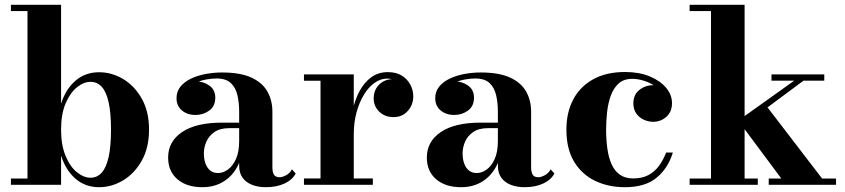

<svg xmlns="http://www.w3.org/2000/svg" viewBox="-20 -770 3519 800"><path d="M393 10Q335.5 10 294.8 -25.2Q254 -60.5 234.5 -121.5V0H25.5V-26H94.5V-724H25.5V-750H234.5V-338Q254 -399 294.8 -434Q335.5 -469 393 -469Q446 -469 493.5 -440.5Q541 -412 571 -358.5Q601 -305 601 -230Q601 -155 571 -101.2Q541 -47.5 493.5 -18.8Q446 10 393 10ZM357 -29.5Q384.5 -29.5 403.5 -50.2Q422.5 -71 432.5 -115.2Q442.5 -159.5 442.5 -230Q442.5 -300.5 432.5 -344.5Q422.5 -388.5 403.5 -408.8Q384.5 -429 357 -429Q328.5 -429 300 -405.8Q271.5 -382.5 253 -338.2Q234.5 -294 234.5 -230Q234.5 -166 253 -121Q271.5 -76 300 -52.8Q328.5 -29.5 357 -29.5Z M1087.5 10Q1055.5 10 1030.5 0.2Q1005.5 -9.5 991 -29.2Q976.5 -49 976.5 -79.5V-304.5Q976.5 -340.5 969.5 -372.2Q962.5 -404 942.2 -423.5Q922 -443 882 -443Q862 -443 839 -438.8Q816 -434.5 795.5 -424.8Q775 -415 761.8 -399.5Q748.5 -384 748.5 -361H716.5Q716.5 -392.5 740 -411.8Q763.5 -431 795 -431Q827.5 -431 852.2 -413.5Q877 -396 877 -363Q877 -327.5 851.8 -309.2Q826.5 -291 795 -291Q760.5 -291 738 -309.8Q715.5 -328.5 715.5 -361Q715.5 -389 732 -409.2Q748.5 -429.5 776 -442.5Q803.5 -455.5 837.2 -461.8Q871 -468 905 -468Q981.5 -468 1027.5 -446.8Q1073.5 -425.5 1094.2 -388.5Q1115 -351.5 1115 -304.5V-71.5Q1115 -54.5 1121 -43Q1127 -31.5 1145.5 -31.5Q1156.5 -31.5 1172 -39.8Q1187.5 -48 1196.5 -64.5L1212 -47Q1198 -20.5 1165.2 -5.2Q1132.5 10 1087.5 10ZM823 10Q758 10 719.2 -23.2Q680.5 -56.5 680.5 -113.5Q680.5 -180.5 738.8 -219.8Q797 -259 903.5 -259H1023V-236H935Q897 -236 873.8 -220Q850.5 -204 840 -180Q829.5 -156 829.5 -131Q829.5 -107 836.2 -88.5Q843 -70 856 -59.5Q869 -49 888.5 -49Q909 -49 929.2 -63.2Q949.5 -77.5 963 -107Q976.5 -136.5 976.5 -182.5H993Q993 -124.5 971.8 -81.2Q950.5 -38 912.2 -14Q874 10 823 10Z M1439 -210.5Q1439 -260 1448.5 -306.2Q1458 -352.5 1477.5 -389.2Q1497 -426 1526.5 -447.8Q1556 -469.5 1596 -469.5Q1631 -469.5 1654.5 -454.8Q1678 -440 1690 -416.8Q1702 -393.5 1702 -368.5Q1702 -333.5 1679.2 -307.8Q1656.5 -282 1619.5 -282Q1583.5 -282 1560.2 -304.8Q1537 -327.5 1537 -359Q1537 -395 1560 -417.8Q1583 -440.5 1619.5 -440.5Q1643 -440.5 1661.2 -430.5Q1679.5 -420.5 1690.2 -404Q1701 -387.5 1701 -368.5H1674.5Q1674.5 -388.5 1664.2 -405.2Q1654 -422 1635.5 -432.2Q1617 -442.5 1593 -442.5Q1565.5 -442.5 1540.2 -424.5Q1515 -406.5 1495.8 -374.5Q1476.5 -342.5 1465.2 -300.5Q1454 -258.5 1454 -210.5ZM1454 -460V-26.5H1533.5V0H1246.5V-26.5H1315.5V-433.5H1246.5V-460Z M2165.5 10Q2133.5 10 2108.5 0.2Q2083.5 -9.5 2069 -29.2Q2054.5 -49 2054.5 -79.5V-304.5Q2054.5 -340.5 2047.5 -372.2Q2040.5 -404 2020.2 -423.5Q2000 -443 1960 -443Q1940 -443 1917 -438.8Q1894 -434.5 1873.5 -424.8Q1853 -415 1839.8 -399.5Q1826.5 -384 1826.5 -361H1794.5Q1794.5 -392.5 1818 -411.8Q1841.5 -431 1873 -431Q1905.5 -431 1930.2 -413.5Q1955 -396 1955 -363Q1955 -327.5 1929.8 -309.2Q1904.5 -291 1873 -291Q1838.5 -291 1816 -309.8Q1793.5 -328.5 1793.5 -361Q1793.5 -389 1810 -409.2Q1826.5 -429.5 1854 -442.5Q1881.5 -455.5 1915.2 -461.8Q1949 -468 1983 -468Q2059.5 -468 2105.5 -446.8Q2151.5 -425.5 2172.2 -388.5Q2193 -351.5 2193 -304.5V-71.5Q2193 -54.5 2199 -43Q2205 -31.5 2223.5 -31.5Q2234.5 -31.5 2250 -39.8Q2265.5 -48 2274.5 -64.5L2290 -47Q2276 -20.5 2243.2 -5.2Q2210.5 10 2165.5 10ZM1901 10Q1836 10 1797.2 -23.2Q1758.5 -56.5 1758.5 -113.5Q1758.5 -180.5 1816.8 -219.8Q1875 -259 1981.5 -259H2101V-236H2013Q1975 -236 1951.8 -220Q1928.5 -204 1918 -180Q1907.5 -156 1907.5 -131Q1907.5 -107 1914.2 -88.5Q1921 -70 1934 -59.5Q1947 -49 1966.5 -49Q1987 -49 2007.2 -63.2Q2027.5 -77.5 2041 -107Q2054.5 -136.5 2054.5 -182.5H2071Q2071 -124.5 2049.8 -81.2Q2028.5 -38 1990.2 -14Q1952 10 1901 10Z M2583.5 10Q2515.5 10 2460.2 -16.2Q2405 -42.5 2372.5 -95.8Q2340 -149 2340 -230Q2340 -301.5 2368.5 -355.5Q2397 -409.5 2451.8 -439.8Q2506.5 -470 2584.5 -470Q2643 -470 2687 -451.8Q2731 -433.5 2755.5 -404.2Q2780 -375 2780 -340.5Q2780 -304.5 2756.8 -283.5Q2733.5 -262.5 2701 -262.5Q2682.5 -262.5 2663.5 -270.8Q2644.5 -279 2631.8 -296.2Q2619 -313.5 2619 -339.5Q2619 -375.5 2644 -395.2Q2669 -415 2701 -415Q2732 -415 2755.5 -395.8Q2779 -376.5 2779 -340.5H2753Q2753 -363 2740 -381.5Q2727 -400 2706 -413.5Q2685 -427 2661 -434.2Q2637 -441.5 2614.5 -441.5Q2579 -441.5 2557.5 -422Q2536 -402.5 2524.8 -371Q2513.5 -339.5 2509.5 -302.5Q2505.5 -265.5 2505.5 -230Q2505.5 -187 2510.8 -150Q2516 -113 2528.5 -85.2Q2541 -57.5 2563 -42Q2585 -26.5 2618 -26.5Q2656 -26.5 2682.2 -40.8Q2708.5 -55 2726.2 -79.5Q2744 -104 2755.5 -134.5H2783.5Q2764 -69.5 2716.2 -29.8Q2668.5 10 2583.5 10Z M2853.5 0V-26H2942.5V-724H2853.5V-750H3082.5V-26H3137.5V0ZM3183 0V-26H3235.5L3056 -267.5L3289.5 -434H3194.5V-460H3414.5V-434H3328L3178 -322.5L3405.5 -26H3463.5V0Z"/></svg>

Font: Bodoni Moda 9pt
Style: Bold
Weight: 700
Designer: Owen Earl
Foundry: indestructible type
Version: Version 2.005